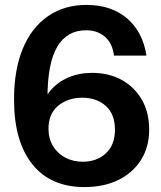

<svg xmlns="http://www.w3.org/2000/svg" viewBox="-20 -750 655 780"><path d="M323 10Q186 10 111.5 -82.5Q37 -175 37 -346Q37 -466 72.5 -552Q108 -638 174.5 -684Q241 -730 331 -730Q432 -730 496 -675.5Q560 -621 575 -524H443Q437 -574 406.5 -600.5Q376 -627 330 -627Q252 -627 212.5 -560Q173 -493 173 -354V-289L145 -298Q155 -346 184 -381Q213 -416 257 -435Q301 -454 354 -454Q423 -454 475 -425Q527 -396 556.5 -344.5Q586 -293 586 -223Q586 -153 553 -100.5Q520 -48 461 -19Q402 10 323 10ZM316 -93Q373 -93 410 -127Q447 -161 447 -223Q447 -286 410 -319.5Q373 -353 314 -353Q256 -353 216.5 -320.5Q177 -288 177 -227Q177 -186 196 -155.5Q215 -125 246.5 -109Q278 -93 316 -93Z"/></svg>

Font: Instrument Sans SemiBold
Style: Regular
Weight: 600
Designer: Rodrigo Fuenzalida
Foundry: fragTYPE
Version: Version 1.000;gftools[0.9.28]